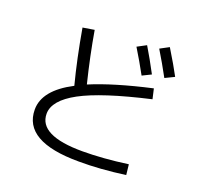

<svg xmlns="http://www.w3.org/2000/svg" viewBox="-147 -1005 1294 1225"><g transform="rotate(20 500.0 -392.5)"><path d="M602.5 -764.6 663.1 -796.9Q708 -722.7 755.9 -631.8L696.3 -602.5Q652.3 -683.6 602.5 -764.6ZM743.2 -802.7 803.7 -835Q867.2 -731.4 900.4 -668L837.9 -637.7Q792 -722.7 743.2 -802.7ZM813.5 -484.4Q493.2 -411.1 351.6 -334.5Q210 -257.8 210 -167Q210 -19.5 506.8 -19.5Q643.6 -19.5 813.5 -43L821.3 27.3Q651.4 50.8 506.8 49.8Q129.9 49.8 129.9 -167Q129.9 -297.9 315.4 -394.5Q272.5 -558.6 237.3 -761.7L315.4 -774.4Q343.8 -607.4 387.7 -429.7Q545.9 -496.1 797.9 -552.7Z"/></g></svg>

Font: Mgen+ 1c regular
Style: Regular
Weight: 400
Designer: [Source Han Sans]
Ryoko NISHIZUKA  (kana & ideographs); Paul D. Hunt (Latin, Greek & Cyrillic); Wenlong ZHANG  (bopomofo
Version: Version 1.059.20150602